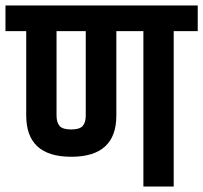

<svg xmlns="http://www.w3.org/2000/svg" viewBox="-54 -683 744 703"><path d="M260 -569H153V-260Q153 -235 164 -222Q175 -209 206.5 -209Q238 -209 249 -222Q260 -235 260 -260ZM372 -260Q372 -109 207 -109Q42 -109 42 -260V-569H-34V-663H670V-569H582V0H471V-569H372Z"/></svg>

Font: Khand Semibold
Style: Regular
Weight: 600
Designer: Devanagari: Sanchit Sawaria, Jyotish Sonowal; Latin: Satya Rajpurohit
Foundry: Indian Type Foundry
Version: Version 1.100;PS 1.0;hotconv 1.0.78;makeotf.lib2.5.61930; tt